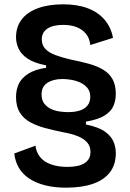

<svg xmlns="http://www.w3.org/2000/svg" viewBox="-20 -695 599 887"><path d="M285 172Q231 172 188 161Q145 150 114.5 129.5Q84 109 67 80Q50 51 46 14L144 -22Q147 7 164.5 29.5Q182 52 214.5 64Q247 76 292 76Q344 76 371 58.5Q398 41 398 7Q398 -19 383 -36.5Q368 -54 340 -65.5Q312 -77 272 -84Q228 -93 188.5 -103.5Q149 -114 118.5 -131Q88 -148 71 -176Q54 -204 54 -247Q54 -281 67 -308Q80 -335 110.5 -354.5Q141 -374 193 -382V-393Q137 -404 107 -424.5Q77 -445 65.5 -471Q54 -497 54 -522Q54 -571 80 -605Q106 -639 155 -657Q204 -675 272 -675Q337 -675 385 -657Q433 -639 463 -604Q493 -569 502 -520L397 -487Q394 -518 377.5 -538.5Q361 -559 334.5 -569.5Q308 -580 272 -580Q224 -580 198.5 -562.5Q173 -545 173 -513Q173 -486 190 -468.5Q207 -451 237.5 -440Q268 -429 306 -420Q352 -411 390 -400.5Q428 -390 456 -373.5Q484 -357 499.5 -330Q515 -303 515 -261Q515 -231 504 -205.5Q493 -180 463.5 -161.5Q434 -143 377 -133V-120Q435 -108 464 -87.5Q493 -67 504 -41.5Q515 -16 515 12Q515 66 487.5 101.5Q460 137 408.5 154.5Q357 172 285 172ZM295 -177Q326 -177 349 -184.5Q372 -192 384.5 -208Q397 -224 397 -247Q397 -273 383.5 -289Q370 -305 350 -314Q330 -323 308 -326.5Q286 -330 269 -330Q226 -330 199 -312.5Q172 -295 172 -259Q172 -233 184 -217Q196 -201 215 -192Q234 -183 255 -180Q276 -177 295 -177Z"/></svg>

Font: Bricolage Grotesque 17pt SemiBold
Style: Regular
Weight: 600
Version: Version 1.001;gftools[0.9.33.dev8+g029e19f]